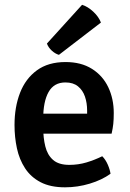

<svg xmlns="http://www.w3.org/2000/svg" viewBox="-20 -767 540 800"><path d="M114.5 -210V-293.5H343V-306.5Q343 -338 334 -364.5Q325 -391 305 -407.2Q285 -423.5 252.5 -423.5Q205 -423.5 182.5 -383.8Q160 -344 160 -272V-236.5Q160 -192.5 168.8 -157Q177.5 -121.5 201 -100.8Q224.5 -80 269 -80Q306 -80 340.2 -90.2Q374.5 -100.5 406 -116Q420 -102 429 -81.2Q438 -60.5 440.5 -43Q404.5 -17 354 -1.8Q303.5 13.5 251 13.5Q190 13.5 149.2 -7.8Q108.5 -29 84.5 -65.8Q60.5 -102.5 50.5 -149Q40.5 -195.5 40.5 -246Q40.5 -321 63.5 -380.2Q86.5 -439.5 133.8 -474Q181 -508.5 253 -508.5Q318 -508.5 363 -480.2Q408 -452 431 -403.8Q454 -355.5 454 -296Q454 -269 452 -250.5Q450 -232 445 -210ZM322 -747Q346 -739.5 368.8 -718.2Q391.5 -697 400.5 -673L225.5 -538.5Q210 -543 195.8 -556Q181.5 -569 175.5 -585.5Z"/></svg>

Font: Signika Medium
Style: Regular
Weight: 500
Designer: Anna Giedry
Foundry: Anna Giedry
Version: Version 2.000